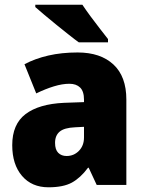

<svg xmlns="http://www.w3.org/2000/svg" viewBox="-20 -786 616 816"><path d="M310 -563Q407 -563 462 -512Q517 -461 517 -363V0H391L357 -73H354Q322 -30 285.5 -10Q249 10 186 10Q115 10 73.5 -38.5Q32 -87 32 -169Q32 -258 88.5 -301Q145 -344 252 -349L337 -352V-362Q337 -398 320.5 -414Q304 -430 275 -430Q245 -430 209 -419Q173 -408 134 -389L84 -513Q129 -537 185.5 -550Q242 -563 310 -563ZM299 -245Q253 -243 233.5 -226.5Q214 -210 214 -179Q214 -150 227.5 -136.5Q241 -123 263 -123Q294 -123 315.5 -145Q337 -167 337 -202V-247ZM330 -766Q344 -745 364.5 -717Q385 -689 405.5 -663Q426 -637 439 -620V-606H315Q298 -618 273 -638Q248 -658 220.5 -680Q193 -702 169 -722.5Q145 -743 130 -756V-766Z"/></svg>

Font: Noto Sans Myanmar SemiCondensed Black
Style: Regular
Weight: 900
Width: 4
Designer: Monotype Design Team
Foundry: Monotype Imaging Inc.
Version: Version 2.107; ttfautohint (v1.8.4.7-5d5b)